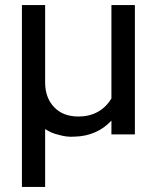

<svg xmlns="http://www.w3.org/2000/svg" viewBox="-20 -527 617 753"><path d="M157 -507V-204Q157 -144 192 -107Q227 -70 288 -70Q330 -70 363 -88Q396 -106 417 -141V-507H509V0H417V-54Q360 7 271 9Q254 10 239.5 8Q225 6 211 2Q180 -5 157 -21V206H66V-507Z"/></svg>

Font: Rosa Sans
Style: Regular
Weight: 400
Designer: Pentagram / MCKL
Foundry: Pentagram / MCKL
Version: Version 1.005;September 16, 2019;FontCreator 11.5.0.2425 64-